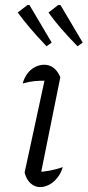

<svg xmlns="http://www.w3.org/2000/svg" viewBox="-20 -754 356 780"><path d="M141 -24 127 -55Q156 -56 182.5 -61Q209 -66 235 -75Q228 -51 213.5 -32.5Q199 -14 180.5 -4Q162 6 143 6Q121 6 104 -9.5Q87 -25 80 -53L168 -460L179 -426Q144 -427 120.5 -424.5Q97 -422 72 -415Q79 -439 92 -456Q105 -473 123 -482Q141 -491 160 -491Q181 -491 198 -478Q215 -465 225 -440ZM169 -566Q130 -607 102.5 -639.5Q75 -672 52 -703L92 -734L100 -733L190 -581ZM295 -566Q255 -607 227 -639.5Q199 -672 177 -703L217 -734L226 -733L316 -581Z"/></svg>

Font: Piazzolla Thin Light
Style: Italic
Weight: 300
Italic angle: -11.3°
Version: Version 2.005